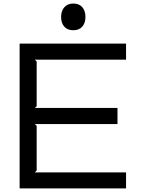

<svg xmlns="http://www.w3.org/2000/svg" viewBox="-20 -1054 795 1074"><path d="M685.1 -89.8V0H89.8V-810.1H685.1V-720.2H174.8L185.1 -710V-460L174.8 -450.2H637.2V-359.9H174.8L185.1 -350.1V-100.1L174.8 -89.8ZM458 -959Q458 -925.3 440.2 -905Q422.4 -884.8 390.1 -884.8Q357.4 -884.8 339.6 -905Q321.8 -925.3 321.8 -959Q321.8 -992.7 339.8 -1013.4Q357.9 -1034.2 390.1 -1034.2Q422.9 -1034.2 440.4 -1013.7Q458 -993.2 458 -959Z"/></svg>

Font: Sinkin Sans 400 Regular
Style: Regular
Weight: 400
Designer: Keith Bates
Foundry: K-Type
Version: Sinkin Sans (version 1.0)  by Keith Bates   •   © 2014   www